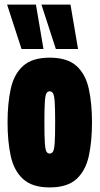

<svg xmlns="http://www.w3.org/2000/svg" viewBox="-20 -809 435 839"><path d="M13 -274Q13 -357 27 -421Q41 -485 81 -521Q121 -557 197 -557Q274 -557 314 -521Q354 -485 368 -421Q382 -357 382 -274Q382 -191 368 -127Q354 -63 314 -26.5Q274 10 197 10Q121 10 81 -26.5Q41 -63 27 -127Q13 -191 13 -274ZM174 -274Q174 -213 176 -184Q178 -155 183 -146.5Q188 -138 197 -138Q206 -138 211.5 -146.5Q217 -155 219 -184Q221 -213 221 -274Q221 -336 219 -364.5Q217 -393 211.5 -401.5Q206 -410 197 -410Q188 -410 183 -401.5Q178 -393 176 -364.5Q174 -336 174 -274ZM74 -595 11 -789H137L170 -595ZM224 -595 161 -789H288L321 -595Z"/></svg>

Font: Georama ExtraCondensed ExtraBold
Style: Regular
Weight: 800
Width: 2
Designer: Jean-Baptiste Levee
Foundry: Production Type
Version: Version 1.000